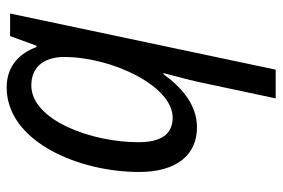

<svg xmlns="http://www.w3.org/2000/svg" viewBox="-152 -434 826 561"><g transform="rotate(-90 260.5 -153.0)"><path d="M303 10 254 240H338L502 -536H436L408 -459H404C386 -508 349 -546 286 -546C128 -546 39 -336 39 -159C39 -48 90 10 169 10C234 10 284 -32 325 -88H328C320 -57 308 -13 303 10ZM198 -61C150 -61 126 -94 126 -161C126 -300 191 -474 292 -474C349 -474 375 -433 375 -378C375 -238 290 -61 198 -61Z"/></g></svg>

Font: Noto Sans SemiCondensed
Style: Italic
Weight: 400
Width: 4
Italic angle: -12°
Designer: Monotype Design Team
Foundry: Monotype Imaging Inc.
Version: Version 2.013